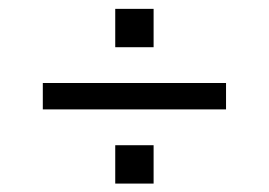

<svg xmlns="http://www.w3.org/2000/svg" viewBox="-20 -573 616 440"><path d="M244.1 -464.8V-552.7H332V-464.8ZM78.1 -322.3V-382.8H498V-322.3ZM244.1 -152.3V-240.2H332V-152.3Z"/></svg>

Font: Kay Pho Du
Style: Regular
Weight: 400
Designer: Victor Gaultney, Khu Oo Reh
Foundry: SIL International
Version: Version 3.000